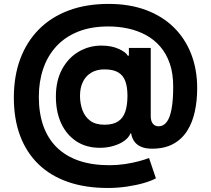

<svg xmlns="http://www.w3.org/2000/svg" viewBox="-20 -744 1071 974"><path d="M526.6 209.6Q413.3 209.6 324.8 178.9Q236.3 148.1 175.2 89Q114.1 29.9 82.1 -55.2Q50.2 -140.3 50.2 -249.2Q50.2 -356.4 82.3 -443.8Q114.5 -531.1 176.2 -593.9Q238 -656.8 327.4 -690.5Q416.8 -724.2 531.1 -724.2Q636.8 -724.2 720.2 -693.2Q803.5 -662.2 861.5 -605.3Q919.5 -548.3 949.9 -469.9Q980.3 -391.4 980.3 -296.5Q980.3 -232 967.9 -176.4Q955.6 -120.7 928.5 -78.7Q901.4 -36.7 857.6 -13.2Q813.9 10.3 750.8 10.3Q718.5 10.3 696.2 0.7Q673.9 -8.9 661.5 -26.4Q649.1 -43.8 645.3 -66.8H641.4Q633.7 -46.5 611.2 -30.1Q588.8 -13.8 556.3 -4Q523.8 5.8 486.2 5.8Q418 5.8 368 -26.8Q318 -59.3 290.7 -117.7Q263.5 -176.2 263.5 -254.1Q263.5 -335.4 295.2 -393.4Q326.9 -451.4 379.4 -482Q432 -512.7 494.5 -512.7Q545 -512.7 581.7 -496.2Q618.5 -479.8 628.3 -461.5H633.8V-501H744.7V-154.5Q744.7 -130 755.3 -116.7Q765.9 -103.3 784.4 -103.3Q809.1 -103.3 825.6 -124.9Q842.1 -146.4 850.3 -191Q858.6 -235.5 858.6 -304.9Q858.6 -372.1 841 -422.5Q823.3 -472.9 792 -508.7Q760.7 -544.5 719.2 -566.7Q677.6 -589 629.3 -599.4Q581 -609.8 529.5 -609.8Q441 -609.8 374.8 -582.9Q308.6 -556 264.7 -507.8Q220.9 -459.6 198.9 -394.5Q177 -329.5 177 -253.3Q177 -169.1 200.2 -104.4Q223.5 -39.6 269 4.6Q314.6 48.8 381.2 71.5Q447.9 94.1 534.8 94.1Q575.9 94.1 614.9 88.2Q653.9 82.2 685.6 73.6Q717.3 65 736.1 57.6L770.9 160.5Q749.1 172.9 710.9 184.1Q672.7 195.3 625 202.4Q577.3 209.6 526.6 209.6ZM509.8 -111.3Q553.5 -111.3 579.1 -128.1Q604.7 -144.9 615.6 -177.7Q626.6 -210.5 626.6 -258.6Q626.6 -301.5 616.1 -331.2Q605.6 -361 580.2 -376.5Q554.8 -392 509.8 -392Q470.6 -392 442.8 -375.3Q415 -358.6 400.5 -328.6Q385.9 -298.6 385.9 -258Q385.9 -220.2 397.7 -186.7Q409.5 -153.2 436.5 -132.3Q463.6 -111.3 509.8 -111.3Z"/></svg>

Font: GitLab Sans
Style: Regular
Weight: 400
Designer: Rasmus Andersson
Foundry: Modifications by GitLab B.V., manufactured by rsms
Version: Version 4.000;git-c8fb6b7